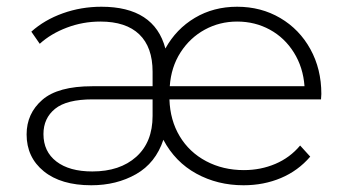

<svg xmlns="http://www.w3.org/2000/svg" viewBox="-20 -546 1023 570"><path d="M933 -251H483Q485 -189 513.5 -141.5Q542 -94 592 -67.5Q642 -41 704 -41Q754 -41 797.5 -59.5Q841 -78 871 -114L901 -81Q865 -39 814 -17.5Q763 4 703 4Q626 4 563 -30.5Q500 -65 465 -131Q442 -62 384 -29Q326 4 251 4Q161 4 110 -37.5Q59 -79 59 -147Q59 -209 105.5 -249.5Q152 -290 254 -290H433V-333Q433 -406 393.5 -444Q354 -482 278 -482Q226 -482 178.5 -464Q131 -446 98 -416L73 -452Q112 -487 166.5 -506.5Q221 -526 281 -526Q438 -526 471 -402Q503 -460 558.5 -493Q614 -526 684 -526Q755 -526 812 -492.5Q869 -459 901.5 -400Q934 -341 934 -267ZM684 -482Q632 -482 588 -458Q544 -434 516 -390.5Q488 -347 484 -290H884Q880 -346 852.5 -390Q825 -434 781 -458Q737 -482 684 -482ZM254 -37Q336 -37 384.5 -80.5Q433 -124 433 -202V-251H255Q178 -251 143.5 -223Q109 -195 109 -148Q109 -96 147.5 -66.5Q186 -37 254 -37Z"/></svg>

Font: Hilab Light
Style: Regular
Weight: 300
Designer: Cristianderson Lima
Foundry: Cristianderson
Version: Version 1.0